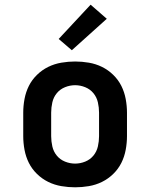

<svg xmlns="http://www.w3.org/2000/svg" viewBox="-20 -790 640 818"><path d="M300 8Q271 8 241.5 3Q212 -2 185.5 -15Q159 -28 137.5 -49Q116 -70 103 -96Q90 -122 84.5 -151.5Q79 -181 79 -210V-310Q79 -339 84.5 -368.5Q90 -398 103 -424Q116 -450 137.5 -471Q159 -492 185.5 -505Q212 -518 241.5 -523Q271 -528 300 -528Q329 -528 358.5 -523Q388 -518 414.5 -505Q441 -492 462.5 -471Q484 -450 497 -424Q510 -398 515.5 -368.5Q521 -339 521 -310V-210Q521 -181 515.5 -151.5Q510 -122 497 -96Q484 -70 462.5 -49Q441 -28 414.5 -15Q388 -2 358.5 3Q329 8 300 8ZM300 -93Q322 -93 343 -101.5Q364 -110 378 -127Q392 -144 397 -166Q402 -188 402 -210V-310Q402 -332 397 -354Q392 -376 378 -393Q364 -410 343 -418.5Q322 -427 300 -427Q278 -427 257 -418.5Q236 -410 222 -393Q208 -376 203 -354Q198 -332 198 -310V-210Q198 -188 203 -166Q208 -144 222 -127Q236 -110 257 -101.5Q278 -93 300 -93ZM286 -576 230 -624 366 -770 435 -710Z"/></svg>

Font: Iosevka Etoile
Style: Bold
Weight: 700
Designer: Belleve Invis
Foundry: Belleve Invis
Version: Version 28.1.0; ttfautohint (v1.8.4)